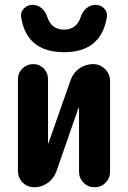

<svg xmlns="http://www.w3.org/2000/svg" viewBox="-20 -790 540 810"><path d="M373 -519.5Q402.3 -519.5 423.3 -498.5Q444.3 -477.5 444.3 -449.2V-65.4Q444.3 -38.1 425.3 -19Q406.2 0 378.9 0Q351.6 0 332.5 -19Q313.5 -38.1 313.5 -65.4V-333Q313.5 -334 312 -334Q310.5 -334 310.5 -333L217.8 -66.4Q207 -37.1 181.6 -18.6Q156.2 0 125 0Q95.7 0 75.7 -20Q55.7 -40 55.7 -69.3V-456.1Q55.7 -482.4 74.7 -501Q93.8 -519.5 120.1 -519.5Q146.5 -519.5 164.6 -501Q182.6 -482.4 182.6 -456.1V-186.5Q182.6 -185.5 183.6 -185.5Q184.6 -185.5 184.6 -186.5L278.3 -453.1Q289.1 -483.4 314.9 -501.5Q340.8 -519.5 373 -519.5ZM320.3 -717.8Q327.1 -740.2 344.2 -754.9Q361.3 -769.5 383.3 -769.5Q405.3 -769.5 419.9 -753.9Q434.6 -738.3 430.7 -716.8Q406.2 -569.3 249.5 -569.8Q92.8 -570.3 69.3 -716.8Q65.4 -738.3 80.6 -753.9Q95.7 -769.5 117.7 -769.5Q139.6 -769.5 156.2 -754.9Q172.9 -740.2 179.7 -717.8Q197.3 -665 250 -665Q302.7 -665 320.3 -717.8Z"/></svg>

Font: Rounded-X Mgen+ 1mn bold
Style: Bold
Weight: 700
Designer: [Source Han Sans]
Ryoko NISHIZUKA  (kana & ideographs); Paul D. Hunt (Latin, Greek & Cyrillic); Wenlong ZHANG  (bopomofo
Version: Version 1.059.20150602